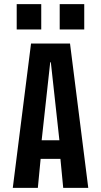

<svg xmlns="http://www.w3.org/2000/svg" viewBox="-20 -911 490 931"><path d="M408 0H286.5L273 -140.5H177L163.5 0H42L130.5 -700H319.5ZM223.5 -609 182 -231H268L226.5 -609ZM61 -891H180V-768H61ZM269.5 -891H388.5V-768H269.5Z"/></svg>

Font: Trispace Condensed Medium
Style: Regular
Weight: 500
Width: 3
Designer: Tyler Finck
Foundry: Etcetera Type Company
Version: Version 1.210; ttfautohint (v1.8.3)